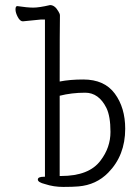

<svg xmlns="http://www.w3.org/2000/svg" viewBox="-20 -729 540 756"><path d="M289 5Q267 7 229 7Q191 7 158 -4Q129 -11 129 -22Q129 -33 152 -33H157V-652H140L70 -645Q59 -645 50 -662Q41 -679 41 -692Q41 -705 48 -705Q88 -699 111 -699Q134 -699 177 -709Q196 -709 210 -684Q216 -675 216 -668Q215 -614 215 -414V-408Q255 -416 308 -416Q391 -416 432 -360.5Q473 -305 473 -222Q473 -117 406 -49Q359 -1 289 5ZM215 -36H220Q331 -36 376 -97Q415 -148 415 -209.5Q415 -271 399 -304Q369 -364 315.5 -364Q262 -364 215 -352Z"/></svg>

Font: LXGW WenKai Mono TC Light
Style: Regular
Weight: 300
Designer: LXGW / Fontworks Inc.
Foundry: LXGW / Fontworks Inc.
Version: Version 1.330